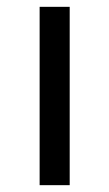

<svg xmlns="http://www.w3.org/2000/svg" viewBox="-20 -542 320 562"><path d="M184 -522V0H96V-522Z"/></svg>

Font: Amiko
Style: Regular
Weight: 400
Designer: Pablo Impallari, Rodrigo Fuenzalida, Andres Torresi
Foundry: Impallari Type
Version: Version 1.001; ttfautohint (v1.3)